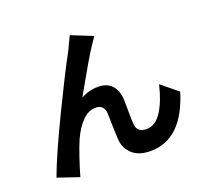

<svg xmlns="http://www.w3.org/2000/svg" viewBox="-141 -971 1283 1195"><g transform="rotate(-20 500.0 -373.5)"><path d="M545 -696Q519 -658 480.5 -591.5Q442 -525 407 -463L376 -408Q429 -438 491 -438Q547 -438 579.5 -404Q612 -370 615 -308Q616 -291 616 -245Q616 -167 619 -141Q622 -113 639.5 -100Q657 -87 684 -87Q745 -87 787 -153Q829 -219 853 -323L961 -235Q874 50 663 50Q584 50 541.5 10Q499 -30 496 -89Q494 -116 492 -189Q492 -227 490 -265Q488 -292 473 -306.5Q458 -321 431 -321Q383 -321 342 -279Q301 -237 271 -170Q254 -131 231.5 -64.5Q209 2 195 53L54 5Q103 -128 217.5 -364.5Q332 -601 386 -698L399 -724Q425 -777 435 -800L577 -743Z"/></g></svg>

Font: Sinter Bold
Style: Regular
Weight: 700
Foundry: Adobe & rsms
Version: Version 1.000